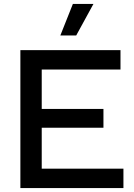

<svg xmlns="http://www.w3.org/2000/svg" viewBox="-20 -960 683 980"><path d="M352 -940H457L369 -779H288ZM84 0V-704H595V-605H193V-404H508V-308H193V-99H610V0Z"/></svg>

Font: Prodigy Sans Medium
Style: Regular
Weight: 500
Designer: Wei Huang
Foundry: Wei Huang
Version: Version 1.003; ttfautohint (v1.8.3)